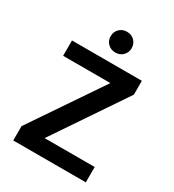

<svg xmlns="http://www.w3.org/2000/svg" viewBox="-207 -997 1014 1116"><g transform="rotate(30 300.5 -439.0)"><path d="M314.5 -878Q345 -878 365 -858Q385 -838 385 -808.5Q385 -779 365 -759Q345 -739 314.5 -739Q284 -739 264 -759Q244 -779 244 -808.5Q244 -838 264 -858Q284 -878 314.5 -878ZM544 0H57V-96L379 -571H62V-674H531V-581L208 -103H544Z"/></g></svg>

Font: Hind Colombo SemiBold
Style: Regular
Weight: 600
Designer: Jyotish Sonowal, Aditi Pimprikar
Foundry: Indian Type Foundry
Version: Version 1.000;PS 1.0;hotconv 1.0.86;makeotf.lib2.5.63406; tt